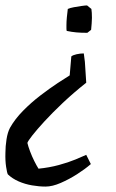

<svg xmlns="http://www.w3.org/2000/svg" viewBox="-26 -484 426 708"><path d="M283 -287 287 -256 292 -179Q244 -141 205 -104Q166 -67 138 -36.5Q110 -6 93.5 15Q77 36 75 43Q78 56 85 74.5Q92 93 100.5 110Q109 127 116 138Q156 134 191 124.5Q226 115 252.5 104Q279 93 292 87L309 121Q287 140 258 158.5Q229 177 198 190.5Q167 204 142 204Q118 204 92 199.5Q66 195 43 185Q20 175 3 159Q0 154 -3.5 131Q-7 108 -6 79Q-6 56 -2 30Q2 4 11 -13Q29 -45 59 -75.5Q89 -106 123 -132Q157 -158 186.5 -177.5Q216 -197 231 -206L237 -276Q243 -281 256.5 -284Q270 -287 283 -287ZM295 -464Q299 -461 303 -457.5Q307 -454 311 -451Q312 -445 312.5 -436.5Q313 -428 313 -418Q313 -409 312 -397Q311 -385 310 -374L296 -363Q273 -363 256 -364.5Q239 -366 220 -370Q219 -374 219 -379.5Q219 -385 219 -391Q219 -404 220.5 -420Q222 -436 224 -451Q233 -455 247 -457.5Q261 -460 275 -462Q289 -464 295 -464Z"/></svg>

Font: Labrada Medium
Style: Italic
Weight: 500
Italic angle: -7°
Designer: Mercedes Jáuregui
Foundry: Omnibus-Type Team
Version: Version 1.000